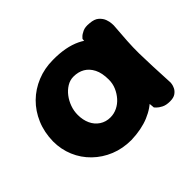

<svg xmlns="http://www.w3.org/2000/svg" viewBox="-113 -677 854 854"><g transform="rotate(-45 314.0 -250.0)"><path d="M287 0Q233 0 187.5 -18.5Q142 -37 107.5 -70.5Q73 -104 54.5 -148Q36 -192 36 -242Q37 -299 57 -346Q77 -393 111.5 -427Q146 -461 192.5 -480Q239 -499 292 -499Q373 -500 428 -473.5Q483 -447 511.5 -391.5Q540 -336 540 -250Q540 -200 525 -155.5Q510 -111 479 -76.5Q448 -42 400 -22Q352 -2 287 0ZM292 -137Q315 -137 335.5 -147Q356 -157 371.5 -174.5Q387 -192 396.5 -214Q406 -236 406 -261Q406 -303 392.5 -329.5Q379 -356 356.5 -369Q334 -382 304 -382Q282 -382 262.5 -370Q243 -358 228.5 -339Q214 -320 205.5 -296.5Q197 -273 197 -248Q197 -216 208.5 -191Q220 -166 242 -151.5Q264 -137 292 -137ZM530 0Q506 0 490.5 -8Q475 -16 467.5 -24Q460 -32 460 -32Q453 -105 448 -175Q443 -245 443.5 -318.5Q444 -392 451 -472Q451 -472 458 -479.5Q465 -487 481 -494.5Q497 -502 523 -499Q551 -497 565.5 -484Q580 -471 585.5 -455.5Q591 -440 591.5 -428Q592 -416 592 -416Q588 -365 585.5 -325.5Q583 -286 583.5 -248Q584 -210 586 -165Q588 -120 591 -58Q591 -58 590 -49.5Q589 -41 583.5 -29.5Q578 -18 565.5 -9Q553 0 530 0Z"/></g></svg>

Font: Sour Gummy
Style: Bold
Weight: 700
Designer: Stefie Justprince
Foundry: Eifetstype
Version: Version 1.000